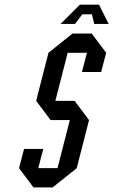

<svg xmlns="http://www.w3.org/2000/svg" viewBox="-20 -812 491 832"><path d="M62.5 -83.3 84.2 -166.7H167.5L145.8 -83.3H229.2L282.5 -291.7H199.2L136.7 -375L190 -583.3L294.2 -666.7H377.5L440 -583.3L418.3 -500H335L356.7 -583.3H273.3L220 -375H303.3L365.8 -291.7L312.5 -83.3L208.3 0H125ZM409.2 -791.7 450.8 -708.3H388.3L378.3 -750H336.7L305 -708.3H242.5L325.8 -791.7Z"/></svg>

Font: Yulong
Style: Italic
Weight: 400
Italic angle: -14.25°
Designer: GGBotNet
Foundry: f0n7.com
Version: 1.00